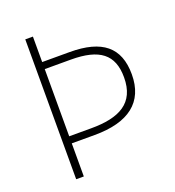

<svg xmlns="http://www.w3.org/2000/svg" viewBox="-130 -817 840 921"><g transform="rotate(-20 290.0 -357.0)"><path d="M525 -382C525 -520 446 -584 281 -584H141V-714H102V0H141V-169H258C432 -169 525 -240 525 -382ZM253 -205H141V-548H274C420 -548 485 -498 485 -381C485 -249 397 -205 253 -205Z"/></g></svg>

Font: Noto Sans Gurmukhi ExtraLight
Style: Regular
Weight: 200
Designer: Jelle Bosma - Monotype Design Team
Foundry: Monotype Imaging Inc.
Version: Version 2.004